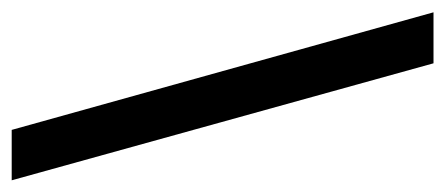

<svg xmlns="http://www.w3.org/2000/svg" viewBox="-232 -494 743 320"><g transform="rotate(90 139.0 -333.5)"><path d="M279 18H195L-1 -685H84Z"/></g></svg>

Font: STIX
Style: Bold Italic
Weight: 700
Italic angle: -16.33°
Designer: MicroPress Inc., with final additions and corrections provided by Coen Hoffman, Elsevier (retired)
Version: Version 1.1.1